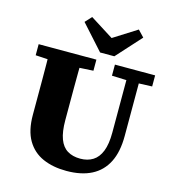

<svg xmlns="http://www.w3.org/2000/svg" viewBox="-129 -996 1014 1121"><g transform="rotate(15 378.0 -435.5)"><path d="M375 18Q294 18 232.5 -9Q171 -36 136.5 -94.5Q102 -153 102 -248V-362Q102 -411 102 -459.5Q102 -508 101.5 -557Q101 -606 100 -655H295Q294 -607 293.5 -558Q293 -509 293 -460Q293 -411 293 -362V-267Q293 -197 309 -154Q325 -111 357 -91.5Q389 -72 435 -72Q479 -72 511 -92Q543 -112 560 -155Q577 -198 577 -267V-655H652V-267Q652 -171 620 -108Q588 -45 526.5 -13.5Q465 18 375 18ZM28 -588V-655H377V-588L235 -580H163ZM489 -588V-655H732V-588L627 -584H600ZM289 -889 474 -772H386L571 -889L608 -850L473 -701H387L253 -850Z"/></g></svg>

Font: Source Serif 4 ExtraBold
Style: Regular
Weight: 800
Designer: Frank Grießhammer
Foundry: Adobe Systems Incorporated
Version: Version 4.004;hotconv 1.0.116;makeotfexe 2.5.65601